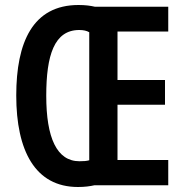

<svg xmlns="http://www.w3.org/2000/svg" viewBox="-20 -741 735 768"><path d="M294 -721C111 -721 45 -572 45 -359C45 -139 120 7 292 7C319 7 340 4 358 0H653V-101H450V-322H640V-421H450V-615H653V-714H360C342 -718 323 -721 294 -721ZM297 -621C314 -621 327 -618 337 -612V-100C327 -97 315 -96 298 -96C207 -96 165 -190 165 -358C165 -520 197 -621 297 -621Z"/></svg>

Font: Noto Sans Hebrew ExtraCondensed SemiBold
Style: Regular
Weight: 600
Width: 2
Designer: Ben Nathan
Foundry: Google LLC
Version: Version 3.001